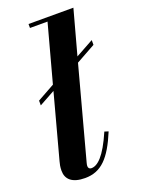

<svg xmlns="http://www.w3.org/2000/svg" viewBox="-145 -815 651 889"><g transform="rotate(-20 181.0 -370.0)"><path d="M291.5 -156 272.5 -162C226 -54.5 189 -23 158.5 -23C148.5 -23 143.5 -29.5 143.5 -39C143.5 -43.5 145 -50 146.5 -55.5L267 -503.5L362.5 -556.5V-580L274.5 -531.5L334 -750H113V-730.5H199.5L123 -447.5L37.5 -400V-376.5L115.5 -419.5L30.5 -103.5C27.5 -93 24 -78 24 -59C24 -17.5 51.5 10 116 10C196 10 243.5 -40.5 291.5 -156Z"/></g></svg>

Font: Bodoni* 11pt
Style: Bold Italic
Weight: 700
Italic angle: -13°
Version: Version 2.3